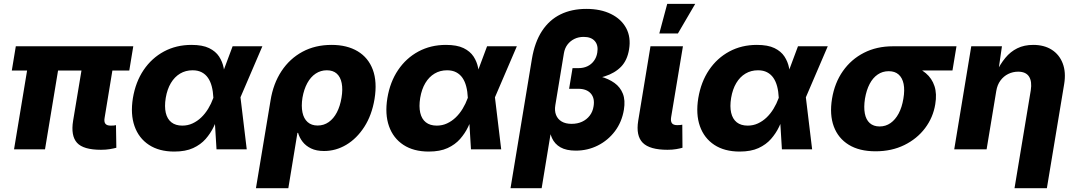

<svg xmlns="http://www.w3.org/2000/svg" viewBox="-20 -784 5650 1008"><path d="M510.3 2.4Q417.5 2.4 384.3 -34.4Q351.1 -71.3 363.8 -149.9L423.3 -507.3H585.4L529.3 -166Q525.4 -145 533 -134.8Q540.5 -124.5 561 -124.5Q570.8 -124.5 577.6 -125Q584.5 -125.5 588.9 -127L590.8 -8.3Q578.6 -4.9 557.4 -1.2Q536.1 2.4 510.3 2.4ZM53.7 0 137.7 -507.3H300.3L216.3 0ZM42 -413.6 63 -541H679.7L658.7 -413.6Z M895 11.7Q815.4 11.7 762 -23.4Q708.5 -58.6 686.3 -121.6Q664.1 -184.6 677.7 -269Q691.9 -354 734.1 -416.5Q776.4 -479 840.8 -513.7Q905.3 -548.3 985.4 -548.3Q1043 -548.3 1077.6 -531.5Q1112.3 -514.6 1130.1 -487.3Q1147.9 -460 1154.3 -427.7Q1160.6 -395.5 1162.1 -365.2H1210.9L1242.2 -275.9L1275.4 0H1116.7L1100.1 -272Q1098.6 -303.7 1091.8 -330.1Q1085 -356.4 1072 -375.2Q1059.1 -394 1039.1 -404.5Q1019 -415 991.2 -415Q954.6 -415 925.5 -397.7Q896.5 -380.4 877.2 -348.1Q857.9 -315.9 850.1 -270Q842.8 -224.6 850.3 -191.9Q857.9 -159.2 879.9 -141.8Q901.9 -124.5 937 -124.5Q965.8 -124.5 990.7 -136Q1015.6 -147.5 1036.1 -167Q1056.6 -186.5 1072.8 -212.9Q1088.9 -239.3 1099.6 -269L1201.2 -541H1357.4L1240.7 -269L1180.2 -182.1H1129.9Q1117.7 -151.4 1101.6 -117.7Q1085.4 -84 1059.6 -54.4Q1033.7 -24.9 993.9 -6.6Q954.1 11.7 895 11.7Z M1323.7 204.1 1400.4 -256.8Q1414.6 -345.2 1457.8 -410.6Q1501 -476.1 1567.9 -512.2Q1634.8 -548.3 1720.7 -548.3Q1801.8 -548.3 1857.7 -514.9Q1913.6 -481.4 1937.3 -418Q1960.9 -354.5 1946.3 -264.2Q1932.1 -179.2 1892.6 -117.9Q1853 -56.6 1798.1 -23.9Q1743.2 8.8 1681.2 8.8Q1641.1 8.8 1613.3 -4.6Q1585.4 -18.1 1568.8 -39.6Q1552.2 -61 1544.9 -86.4H1541.5L1493.7 204.1ZM1647.5 -125Q1680.2 -125 1705.8 -143.1Q1731.4 -161.1 1748.5 -193.8Q1765.6 -226.6 1772.9 -271Q1780.3 -314.9 1773.9 -347.4Q1767.6 -379.9 1748 -397.5Q1728.5 -415 1695.8 -415Q1663.6 -415 1637.2 -397.5Q1610.8 -379.9 1593.3 -347.7Q1575.7 -315.4 1567.9 -271Q1561 -227.1 1567.9 -194.1Q1574.7 -161.1 1595 -143.1Q1615.2 -125 1647.5 -125Z M2231 11.7Q2151.4 11.7 2097.9 -23.4Q2044.4 -58.6 2022.2 -121.6Q2000 -184.6 2013.7 -269Q2027.8 -354 2070.1 -416.5Q2112.3 -479 2176.8 -513.7Q2241.2 -548.3 2321.3 -548.3Q2378.9 -548.3 2413.6 -531.5Q2448.2 -514.6 2466.1 -487.3Q2483.9 -460 2490.2 -427.7Q2496.6 -395.5 2498 -365.2H2546.9L2578.1 -275.9L2611.3 0H2452.6L2436 -272Q2434.6 -303.7 2427.7 -330.1Q2420.9 -356.4 2408 -375.2Q2395 -394 2375 -404.5Q2355 -415 2327.1 -415Q2290.5 -415 2261.5 -397.7Q2232.4 -380.4 2213.1 -348.1Q2193.8 -315.9 2186 -270Q2178.7 -224.6 2186.3 -191.9Q2193.8 -159.2 2215.8 -141.8Q2237.8 -124.5 2272.9 -124.5Q2301.8 -124.5 2326.7 -136Q2351.6 -147.5 2372.1 -167Q2392.6 -186.5 2408.7 -212.9Q2424.8 -239.3 2435.5 -269L2537.1 -541H2693.4L2576.7 -269L2516.1 -182.1H2465.8Q2453.6 -151.4 2437.5 -117.7Q2421.4 -84 2395.5 -54.4Q2369.6 -24.9 2329.8 -6.6Q2290 11.7 2231 11.7Z M2660.2 204.1 2772.5 -474.6Q2787.1 -562.5 2825.4 -621.1Q2863.8 -679.7 2922.6 -708.5Q2981.4 -737.3 3058.1 -737.3Q3133.8 -737.3 3188 -710.4Q3242.2 -683.6 3267.6 -636Q3293 -588.4 3282.7 -525.4Q3273.4 -467.8 3241 -434.1Q3208.5 -400.4 3155.8 -383.5Q3103 -366.7 3032.2 -359.4L3039.1 -398.9Q3089.8 -394 3132.8 -382.1Q3175.8 -370.1 3206.1 -348.4Q3236.3 -326.7 3250 -292.2Q3263.7 -257.8 3255.4 -207.5Q3244.6 -143.1 3208.3 -95Q3171.9 -46.9 3118.4 -20Q3064.9 6.8 3002.9 6.8Q2953.1 6.8 2922.6 -10.5Q2892.1 -27.8 2877.7 -59.6Q2863.3 -91.3 2861.8 -134.3L2879.4 -134.8L2823.7 204.1ZM2981 -133.8Q3011.7 -133.8 3035.9 -145Q3060.1 -156.2 3075.9 -176.8Q3091.8 -197.3 3096.2 -225.6Q3103.5 -268.1 3081.8 -293Q3060.1 -317.9 3015.6 -317.9H2967.8L2985.8 -426.3H3016.6Q3043 -426.3 3063.7 -436Q3084.5 -445.8 3098.1 -464.4Q3111.8 -482.9 3115.7 -507.8Q3122.1 -545.9 3103 -568.1Q3084 -590.3 3044.4 -590.3Q3017.1 -590.3 2995.4 -579.6Q2973.6 -568.8 2959.2 -549.8Q2944.8 -530.8 2940.4 -503.9L2895.5 -231.9Q2890.6 -202.6 2899.2 -180.7Q2907.7 -158.7 2928.5 -146.2Q2949.2 -133.8 2981 -133.8Z M3484.4 2.4Q3391.1 2.4 3354.5 -34.4Q3317.9 -71.3 3330.6 -149.9L3395 -541H3565.4L3503.4 -168.5Q3500 -147.5 3507.6 -137.2Q3515.1 -127 3535.6 -127Q3545.4 -127 3551.5 -127.7Q3557.6 -128.4 3562 -129.4L3563 -8.3Q3551.3 -4.9 3530.8 -1.2Q3510.3 2.4 3484.4 2.4ZM3441.4 -608.4 3482.9 -763.7H3629.9L3539.1 -608.4Z M3863.3 11.7Q3783.7 11.7 3730.2 -23.4Q3676.8 -58.6 3654.5 -121.6Q3632.3 -184.6 3646 -269Q3660.2 -354 3702.4 -416.5Q3744.6 -479 3809.1 -513.7Q3873.5 -548.3 3953.6 -548.3Q4011.2 -548.3 4045.9 -531.5Q4080.6 -514.6 4098.4 -487.3Q4116.2 -460 4122.6 -427.7Q4128.9 -395.5 4130.4 -365.2H4179.2L4210.4 -275.9L4243.7 0H4085L4068.4 -272Q4066.9 -303.7 4060.1 -330.1Q4053.2 -356.4 4040.3 -375.2Q4027.3 -394 4007.3 -404.5Q3987.3 -415 3959.5 -415Q3922.9 -415 3893.8 -397.7Q3864.7 -380.4 3845.5 -348.1Q3826.2 -315.9 3818.4 -270Q3811 -224.6 3818.6 -191.9Q3826.2 -159.2 3848.1 -141.8Q3870.1 -124.5 3905.3 -124.5Q3934.1 -124.5 3959 -136Q3983.9 -147.5 4004.4 -167Q4024.9 -186.5 4041 -212.9Q4057.1 -239.3 4067.9 -269L4169.4 -541H4325.7L4209 -269L4148.4 -182.1H4098.1Q4085.9 -151.4 4069.8 -117.7Q4053.7 -84 4027.8 -54.4Q4002 -24.9 3962.2 -6.6Q3922.4 11.7 3863.3 11.7Z M4576.7 10.3Q4491.7 10.3 4436 -23.9Q4380.4 -58.1 4357.4 -120.1Q4334.5 -182.1 4348.1 -265.6Q4361.8 -349.1 4405.3 -410.9Q4448.7 -472.7 4515.6 -506.8Q4582.5 -541 4667.5 -541H5001.5L4980.5 -414.1H4744.6L4645.5 -410.2Q4613.3 -410.2 4587.9 -392.8Q4562.5 -375.5 4545.7 -343.5Q4528.8 -311.5 4521 -265.6Q4514.2 -221.2 4520.3 -188.5Q4526.4 -155.8 4546.1 -137.9Q4565.9 -120.1 4598.1 -120.1Q4629.9 -120.1 4655.3 -137.9Q4680.7 -155.8 4698 -188.2Q4715.3 -220.7 4722.7 -265.6Q4730.5 -311.5 4723.9 -343.5Q4717.3 -375.5 4697.8 -392.8Q4678.2 -410.2 4646 -410.2L4653.3 -453.6Q4712.9 -453.6 4760.7 -440.2Q4808.6 -426.8 4840.6 -399.7Q4872.6 -372.6 4886 -332Q4899.4 -291.5 4890.1 -236.8Q4878.9 -167.5 4836.7 -111.3Q4794.4 -55.2 4727.8 -22.5Q4661.1 10.3 4576.7 10.3Z M5210.4 -306.2 5159.7 0H4989.7L5079.1 -541H5240.2L5220.2 -402.8L5210 -403.8Q5231.4 -447.8 5258.1 -480.2Q5284.7 -512.7 5320.8 -530.5Q5356.9 -548.3 5404.3 -548.3Q5461.9 -548.3 5501.7 -522.9Q5541.5 -497.6 5559.3 -451.2Q5577.1 -404.8 5566.9 -342.8L5476.1 204.1H5306.2L5391.6 -310.1Q5398.9 -356.4 5382.3 -382.1Q5365.7 -407.7 5325.2 -407.7Q5297.9 -407.7 5273.4 -395.8Q5249 -383.8 5232.4 -361.3Q5215.8 -338.9 5210.4 -306.2Z"/></svg>

Font: Inter 17pt ExtraBold
Style: Italic
Weight: 800
Italic angle: -9.3988°
Version: Version 4.001;git-66647c0bb